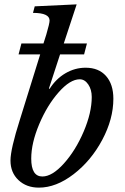

<svg xmlns="http://www.w3.org/2000/svg" viewBox="-20 -849 574 879"><path d="M331 -829 272 -650H378L365 -600H255L204 -444L207 -442Q236 -488 279.5 -513.5Q323 -539 372 -539Q432 -539 465.5 -501Q499 -463 499 -397Q499 -304 448 -208.5Q397 -113 317 -51.5Q237 10 158 10Q101 10 64.5 -24.5Q28 -59 28 -114Q28 -166 71 -301L164 -600H65L78 -650H179L192 -691Q207 -742 207 -755Q207 -790 131 -790L139 -820ZM174 -41Q219 -41 272.5 -100.5Q326 -160 363 -246.5Q400 -333 400 -405Q400 -439 384 -462.5Q368 -486 345 -486Q301 -486 248.5 -426.5Q196 -367 159.5 -280.5Q123 -194 123 -123Q123 -41 174 -41Z"/></svg>

Font: Libre Baskerville
Style: Italic
Weight: 400
Italic angle: -15°
Designer: Pablo Impallari, Rodrigo Fuenzalida
Foundry: Pablo Impallari, Rodrigo Fuenzalida
Version: Version 1.051;Glyphs 3.2.3 (3260)